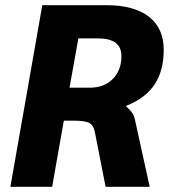

<svg xmlns="http://www.w3.org/2000/svg" viewBox="-20 -720 651 740"><path d="M143 -700H390Q497 -700 554 -655.5Q611 -611 611 -528Q611 -447 575.5 -394Q540 -341 466 -312V-310Q482 -296 489.5 -285Q497 -274 500 -259L557 0H387L346 -209Q341 -237 324.5 -246Q308 -255 263 -255H226L181 0H20ZM326 -382Q381 -382 414.5 -415.5Q448 -449 448 -504Q448 -572 358 -572H282L248 -382Z"/></svg>

Font: Sarabun ExtraBold
Style: Italic
Weight: 800
Italic angle: -10°
Designer: Suppakit Chalermlarp | Katatrad Co.,Ltd.
Foundry: Cadson Demak Co.,Ltd.
Version: Version 1.000; ttfautohint (v1.6)